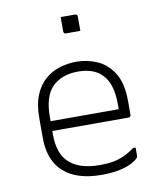

<svg xmlns="http://www.w3.org/2000/svg" viewBox="-85 -825 770 905"><g transform="rotate(-10 300.0 -373.0)"><path d="M303 -536Q355 -536 402.5 -515Q450 -494 480.5 -445Q511 -396 511 -310V-245Q511 -242 509.5 -239.5Q508 -237 506 -235.5Q504 -234 500 -234H212Q196 -234 180 -234Q164 -234 148 -234H129L107 -281H461Q461 -287 461 -293.5Q461 -300 461 -306Q461 -356 449.5 -392Q438 -428 415 -450Q395 -470 366.5 -479.5Q338 -489 303 -489Q225 -489 180 -445Q135 -401 135 -301V-212Q135 -185 140 -161.5Q145 -138 154.5 -119Q164 -100 178 -86Q202 -62 239.5 -49.5Q277 -37 329 -37Q365 -37 392.5 -42Q420 -47 445 -58.5Q470 -70 496 -89H508Q508 -77 508 -66.5Q508 -56 508 -48Q508 -46 507.5 -44Q507 -42 505 -40Q489 -24 462.5 -12.5Q436 -1 402 4.5Q368 10 328 10Q270 10 224.5 -4Q179 -18 148 -45.5Q117 -73 101 -114Q85 -155 85 -210V-304Q85 -370 103.5 -414.5Q122 -459 153.5 -486Q185 -513 224 -524.5Q263 -536 303 -536ZM267 -756Q276 -756 284.5 -756Q293 -756 301.5 -756Q310 -756 318.5 -756Q327 -756 336 -756Q341 -756 344 -753Q347 -750 347 -745V-676Q338 -676 329.5 -676Q321 -676 312.5 -676Q304 -676 295.5 -676Q287 -676 278 -676Q273 -676 270 -679Q267 -682 267 -687Z"/></g></svg>

Font: Recursive Light
Style: Regular
Weight: 300
Version: Version 1.085